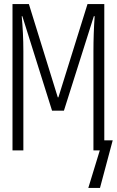

<svg xmlns="http://www.w3.org/2000/svg" viewBox="-20 -734 570 937"><path d="M41 0H94V-485C94 -544 91 -602 86 -655H89L234 -194H292L438 -655H442C438 -601 436 -540 436 -483V0H467L411 183H468L530 -49H489V-714H407L265 -259H262L121 -714H41Z"/></svg>

Font: Noto Sans Mono Condensed Light
Style: Regular
Weight: 300
Width: 3
Designer: Monotype Design Team
Foundry: Monotype Imaging Inc.
Version: Version 2.014